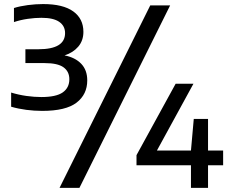

<svg xmlns="http://www.w3.org/2000/svg" viewBox="-20 -834 1103 922"><path d="M182.5 -301.5Q144.5 -301.5 106.2 -306.5Q68 -311.5 33.5 -321.5V-389.5Q69.5 -378.5 107.2 -373.2Q145 -368 178.5 -368Q249.5 -368 281.2 -390.2Q313 -412.5 313 -453.5Q313 -490.5 285 -510.8Q257 -531 194.5 -531H102V-597.5H164.5Q292.5 -597.5 292.5 -675Q292.5 -709.5 264.5 -729Q236.5 -748.5 179 -748.5Q148 -748.5 113.2 -743.5Q78.5 -738.5 47 -728V-795.5Q75.5 -804.5 113.2 -809.5Q151 -814.5 187 -814.5Q283 -814.5 331.8 -779.2Q380.5 -744 380.5 -681Q380.5 -639 355.8 -610Q331 -581 290 -568Q341 -558 370 -527.8Q399 -497.5 399 -448Q399 -380.5 347.5 -341Q296 -301.5 182.5 -301.5ZM266 68 701.5 -808H797L361.5 68ZM635.5 -40.5V-89L823.5 -432H909L733.5 -111H897L910.5 -263H979V-111H1051.5V-40.5H979V68H897V-40.5Z"/></svg>

Font: Encode Sans Exp Md
Style: Regular
Weight: 500
Width: 7
Designer: Multiple Designers
Foundry: Impallari Type
Version: Version 3.002; ttfautohint (v1.8.3) -l 8 -r 50 -G 200 -x 14 